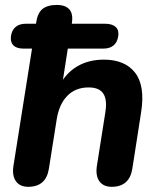

<svg xmlns="http://www.w3.org/2000/svg" viewBox="-20 -733 632 762"><path d="M33.3 -74.4 107.1 -540.1H73.3Q46.4 -540.1 33.6 -552.5Q20.7 -565 23.3 -587.8Q26 -612.5 41.4 -625.6Q56.8 -638.8 82.3 -638.8H155.8L115.7 -588.6L123.5 -643Q129.1 -681.7 148.9 -697.6Q168.8 -713.4 206.1 -713.4Q240.4 -713.4 256.1 -694.7Q271.9 -675.9 264.3 -635.2L255.3 -577.6L234.8 -638.8H396.1Q425 -638.8 438.8 -626.3Q452.7 -613.9 449.3 -590.2Q445.9 -565.6 430.8 -552.8Q415.8 -540.1 390.3 -540.1H249.1L225.9 -391.2H214.9Q240.7 -442.4 286.1 -469.4Q331.5 -496.3 392 -496.3Q476 -496.3 516.2 -444.4Q556.4 -392.5 540.2 -288.3L505.1 -62.8Q499.5 -27.7 479 -9.6Q458.6 8.4 423.3 8.4Q390.2 8.4 374.4 -13.7Q358.7 -35.7 364.5 -74.4L398 -286.7Q406.2 -336.8 390.1 -361.4Q373.9 -386 332 -386Q279.3 -386 246.8 -352.4Q214.3 -318.8 204.9 -258.5L173.9 -62.8Q168.3 -27.7 147.9 -9.6Q127.4 8.4 92.1 8.4Q59 8.4 43.3 -13.7Q27.5 -35.7 33.3 -74.4Z"/></svg>

Font: SN Pro Thin
Style: Italic
Weight: 200
Italic angle: -9°
Designer: Tobias Whetton
Foundry: Supernotes
Version: Version 1.003;Glyphs 3.3 (3324)